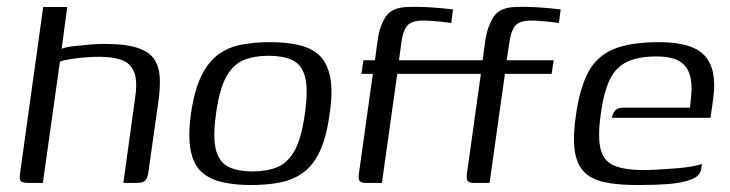

<svg xmlns="http://www.w3.org/2000/svg" viewBox="-20 -525 2094 551"><path d="M62 0Q43 0 39 -6Q35 -12 38 -31L104 -505H173L157 -385Q169 -390 190.5 -392.5Q212 -395 236 -397Q260 -399 280 -399Q341 -399 375 -387.5Q409 -376 423 -354.5Q437 -333 438.5 -301.5Q440 -270 434 -230L407 -39Q405 -22 401 -13.5Q397 -5 390 -2.5Q383 0 368 0H334L368 -246Q375 -294 364.5 -319Q354 -344 329 -353Q304 -362 265 -362Q249 -362 227.5 -360.5Q206 -359 185.5 -356Q165 -353 152 -348L103 0Z M700 6Q655 6 619 -2Q583 -10 559.5 -30.5Q536 -51 527.5 -92Q519 -133 528 -199Q538 -267 558 -307.5Q578 -348 607 -369Q636 -390 673.5 -397Q711 -404 755 -404Q801 -404 836.5 -396Q872 -388 895 -367.5Q918 -347 927 -306Q936 -265 926 -199Q917 -131 897.5 -90Q878 -49 848.5 -28.5Q819 -8 782 -1Q745 6 700 6ZM705 -33Q745 -33 775 -45Q805 -57 825 -92Q845 -127 855 -199Q865 -271 855 -306Q845 -341 818 -353Q791 -365 751 -365Q711 -365 680.5 -353Q650 -341 630 -306Q610 -271 600 -199Q590 -127 600.5 -92Q611 -57 638 -45Q665 -33 705 -33Z M1023 -352H1056L1064 -411Q1069 -449 1086.5 -476.5Q1104 -504 1151 -505Q1179 -506 1205.5 -504.5Q1232 -503 1252 -501Q1272 -499 1280 -498L1275 -459Q1272 -459 1263.5 -460.5Q1255 -462 1243 -463Q1231 -464 1218.5 -465Q1206 -466 1196 -466Q1160 -466 1148 -450.5Q1136 -435 1132 -404L1125 -352H1369L1364 -313H1120L1076 0H1032Q1016 0 1012 -6Q1008 -12 1010 -27L1050 -313H1017ZM1332 -351 1365 -352 1373 -411Q1379 -449 1396.5 -476.5Q1414 -504 1460 -505Q1488 -506 1514.5 -504.5Q1541 -503 1561 -501Q1581 -499 1589 -498L1584 -459Q1582 -459 1573 -460.5Q1564 -462 1552 -463Q1540 -464 1527.5 -465Q1515 -466 1505 -466Q1470 -466 1458 -450.5Q1446 -435 1442 -404L1434 -352H1569L1563 -313H1429L1385 0H1341Q1326 0 1322 -6Q1318 -12 1320 -27L1360 -313L1327 -314Z M1809 6Q1751 6 1713 -2.5Q1675 -11 1654.5 -33.5Q1634 -56 1629 -95.5Q1624 -135 1633 -196Q1644 -273 1668.5 -318.5Q1693 -364 1741 -384Q1789 -404 1872 -404Q1967 -404 2002.5 -365Q2038 -326 2027 -244L2019 -187H1736Q1738 -199 1745 -207.5Q1752 -216 1768 -216H1960L1963 -245Q1970 -304 1948 -333.5Q1926 -363 1865 -363Q1814 -363 1781.5 -348.5Q1749 -334 1731 -298.5Q1713 -263 1704 -197Q1695 -132 1703.5 -97.5Q1712 -63 1742 -50Q1772 -37 1827 -37Q1846 -37 1871 -38.5Q1896 -40 1921.5 -42Q1947 -44 1966.5 -47.5Q1986 -51 1994 -55L1993 -43Q1992 -33 1985 -24Q1978 -15 1961 -9Q1937 0 1899 3Q1861 6 1809 6Z"/></svg>

Font: Genos
Style: Italic
Weight: 400
Italic angle: -8°
Version: Version 1.010